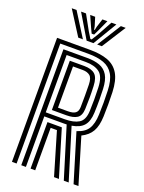

<svg xmlns="http://www.w3.org/2000/svg" viewBox="-181 -1081 870 1164"><g transform="rotate(20 254.0 -499.5)"><path d="M50 0V-800H263Q330.8 -800 377.6 -782.8Q424.5 -765.5 449.9 -723.1Q475.2 -680.8 478 -605Q479.2 -563.5 479.4 -527.1Q479.5 -490.8 478 -449Q475.8 -386.5 455.2 -350.9Q434.8 -315.2 390.8 -293.8L479 0H447.5L353.8 -308.8Q404 -323.5 425 -356.9Q446 -390.2 448 -450Q449.5 -492.2 449.5 -526.8Q449.5 -561.2 448 -604Q445.8 -670.2 423.8 -707.2Q401.8 -744.2 361.4 -759.1Q321 -774 263 -774H80V0ZM170 0V-300H228Q236.8 -300 245.4 -300Q254 -300 262.5 -300L353 0H321.5L240.5 -274Q237.8 -274 234.9 -274Q232 -274 229.2 -274H200V0ZM110 0V-748H263Q310.2 -748 344.1 -735.6Q378 -723.2 396.9 -691.8Q415.8 -660.2 418 -603Q419.2 -571.2 419.6 -534.4Q420 -497.5 418 -451Q415.8 -395 391.6 -366.8Q367.5 -338.5 314.8 -329.5L416 0H384.5L284.2 -326.5Q279.2 -326.2 274 -326.1Q268.8 -326 263 -326H140V0ZM140 -352H263Q320.2 -352 353 -372.1Q385.8 -392.2 388 -452Q389.5 -492.2 389.5 -527.1Q389.5 -562 388 -602Q385.5 -673 353 -697.5Q320.5 -722 263 -722H140ZM170 -378V-696H263Q308.8 -696 332.4 -675.8Q356 -655.5 358 -601Q359.8 -559.8 359.6 -526.1Q359.5 -492.5 358 -453Q356.2 -409.5 332.4 -393.8Q308.5 -378 263 -378ZM200 -404H263Q296.8 -404 312.1 -415.5Q327.5 -427 328 -454Q328.8 -489 328.8 -528.6Q328.8 -568.2 328 -600Q327 -642.2 309.5 -656.1Q292 -670 263 -670H200ZM72.2 -999H103.2L200.2 -845H170.2ZM132.2 -999H164.2L217 -903.2L242.2 -862.5H250.2L275.5 -903L328.2 -999H360.2L268.2 -845H224.2ZM191.2 -999H223.2L240 -944.5L244.2 -922.8H248.2L252.8 -944.5L270.2 -999H302.2L270 -928.2L254.2 -895.5H238.2L222.8 -928.2ZM389.2 -999H420.2L322.2 -845H292.2Z"/></g></svg>

Font: Big Shoulders Inline Text Thin Black
Style: Regular
Weight: 900
Version: Version 2.002